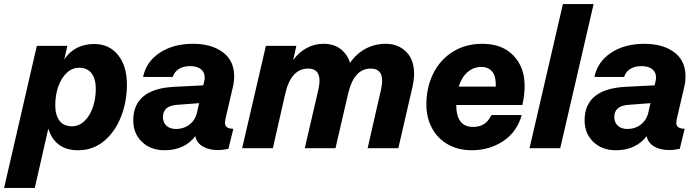

<svg xmlns="http://www.w3.org/2000/svg" viewBox="-67 -724 3411 938"><path d="M553 -310Q553 -228 524.5 -154.5Q496 -81 442 -35.5Q388 10 314 10Q257 10 220.5 -17.5Q184 -45 169 -96L103 194H-47L113 -500H262L247 -434Q298 -509 394 -509Q466 -509 509.5 -455.5Q553 -402 553 -310ZM401 -290Q401 -338 380.5 -365.5Q360 -393 320 -393Q286 -393 259.5 -368.5Q233 -344 218 -302Q203 -260 203 -210Q203 -162 223.5 -134.5Q244 -107 285 -107Q318 -107 344.5 -131.5Q371 -156 386 -198Q401 -240 401 -290Z M1034 -141Q1032 -129 1032 -124Q1032 -95 1073 -95L1049 3Q1022 9 997 9Q953 9 923.5 -8.5Q894 -26 887 -59Q863 -26 824.5 -8Q786 10 737 10Q669 10 626.5 -31Q584 -72 584 -136Q584 -290 786 -300L926 -307L930 -324Q933 -336 933 -345Q933 -372 914 -386.5Q895 -401 862 -401Q828 -401 806 -386.5Q784 -372 777 -348H632Q647 -422 713 -466Q779 -510 876 -510Q966 -510 1021.5 -469Q1077 -428 1077 -351Q1077 -324 1070 -296ZM896 -177 906 -220 800 -212Q729 -208 729 -152Q729 -126 746 -110Q763 -94 792 -94Q832 -94 860 -116.5Q888 -139 896 -177Z M1956 -363Q1956 -336 1948 -299L1879 0H1729L1795 -289Q1800 -314 1800 -329Q1800 -389 1744 -389Q1703 -389 1676 -359Q1649 -329 1635 -272L1572 0H1422L1489 -289Q1494 -314 1494 -329Q1494 -389 1439 -389Q1355 -389 1327 -268L1266 0H1116L1232 -500H1381L1365 -430Q1392 -468 1430.5 -489Q1469 -510 1513 -510Q1564 -510 1597 -484.5Q1630 -459 1643 -417Q1675 -463 1720 -486.5Q1765 -510 1817 -510Q1878 -510 1917 -471.5Q1956 -433 1956 -363Z M2485 -211H2162Q2162 -104 2244 -104Q2277 -104 2298.5 -118.5Q2320 -133 2334 -162H2482Q2458 -78 2390.5 -34Q2323 10 2238 10Q2171 10 2120.5 -19Q2070 -48 2043 -99Q2016 -150 2016 -214Q2016 -297 2049.5 -364.5Q2083 -432 2145 -471Q2207 -510 2289 -510Q2386 -510 2441 -453Q2496 -396 2496 -305Q2496 -260 2485 -211ZM2174 -301H2355V-314Q2355 -355 2336 -376Q2317 -397 2285 -397Q2246 -397 2217 -371.5Q2188 -346 2174 -301Z M2683 -704H2833L2670 0H2520Z M3239 -141Q3237 -129 3237 -124Q3237 -95 3278 -95L3254 3Q3227 9 3202 9Q3158 9 3128.5 -8.5Q3099 -26 3092 -59Q3068 -26 3029.5 -8Q2991 10 2942 10Q2874 10 2831.5 -31Q2789 -72 2789 -136Q2789 -290 2991 -300L3131 -307L3135 -324Q3138 -336 3138 -345Q3138 -372 3119 -386.5Q3100 -401 3067 -401Q3033 -401 3011 -386.5Q2989 -372 2982 -348H2837Q2852 -422 2918 -466Q2984 -510 3081 -510Q3171 -510 3226.5 -469Q3282 -428 3282 -351Q3282 -324 3275 -296ZM3101 -177 3111 -220 3005 -212Q2934 -208 2934 -152Q2934 -126 2951 -110Q2968 -94 2997 -94Q3037 -94 3065 -116.5Q3093 -139 3101 -177Z"/></svg>

Font: CBA Beacon Sans Extra Bold
Style: Italic
Weight: 800
Italic angle: -13°
Designer: Wei Huang
Foundry: Wei Huang
Version: Version 1.002